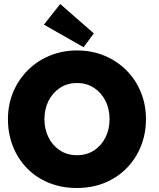

<svg xmlns="http://www.w3.org/2000/svg" viewBox="-20 -923 790 955"><path d="M201 -330.5Q201 -280.5 221.2 -239.8Q241.5 -199 278 -175Q314.5 -151 363 -151Q411.5 -151 448 -175Q484.5 -199 504.8 -239.8Q525 -280.5 525 -330.5Q525 -380.5 504.8 -421Q484.5 -461.5 448 -485.8Q411.5 -510 363 -510Q314.5 -510 278 -485.8Q241.5 -461.5 221.2 -421Q201 -380.5 201 -330.5ZM19.5 -330.5Q19.5 -402.5 45.5 -464.8Q71.5 -527 118 -573.5Q164.5 -620 227.2 -646Q290 -672 363 -672Q437 -672 499.5 -646Q562 -620 608.5 -573.5Q655 -527 680.5 -464.8Q706 -402.5 706 -330.5Q706 -258 681 -195.8Q656 -133.5 610.2 -86.8Q564.5 -40 501.5 -14Q438.5 12 363 12Q285 12 222 -14Q159 -40 113.8 -86.8Q68.5 -133.5 44 -195.8Q19.5 -258 19.5 -330.5ZM396 -688 198.5 -800.5 279.5 -903 446.5 -757Z"/></svg>

Font: League Spartan Thin ExtraBold
Style: Regular
Weight: 800
Version: Version 2.002